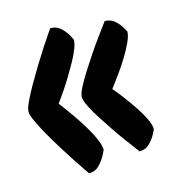

<svg xmlns="http://www.w3.org/2000/svg" viewBox="-82 -570 578 639"><g transform="rotate(-15 207.0 -250.0)"><path d="M148 0Q148 0 137.5 -15Q127 -30 111 -54.5Q95 -79 77 -108Q59 -137 43 -165Q27 -193 16.5 -216Q6 -239 6 -250Q6 -261 16.5 -283.5Q27 -306 43 -334Q59 -362 77 -391.5Q95 -421 111 -445.5Q127 -470 137.5 -485Q148 -500 148 -500Q170 -500 184.5 -486Q199 -472 206.5 -457.5Q214 -443 214 -443Q214 -430 206.5 -411Q199 -392 187 -370.5Q175 -349 162 -327.5Q149 -306 137 -288.5Q125 -271 117.5 -260.5Q110 -250 110 -250Q110 -250 117.5 -240Q125 -230 137 -213.5Q149 -197 162.5 -176.5Q176 -156 188 -135Q200 -114 207.5 -95Q215 -76 215 -63Q215 -63 207 -47Q199 -31 184.5 -15.5Q170 0 148 0ZM329 -27Q329 -27 319 -40.5Q309 -54 293 -75.5Q277 -97 259.5 -123Q242 -149 226 -174Q210 -199 200 -219.5Q190 -240 190 -251Q190 -262 200 -282Q210 -302 226 -327.5Q242 -353 259.5 -379Q277 -405 293 -427Q309 -449 319 -462.5Q329 -476 329 -476Q350 -476 364 -463Q378 -450 385.5 -436.5Q393 -423 393 -423Q393 -409 383 -387Q373 -365 358.5 -341.5Q344 -318 329.5 -297.5Q315 -277 305 -264Q295 -251 295 -251Q295 -251 305 -239Q315 -227 329.5 -207.5Q344 -188 359 -165.5Q374 -143 384 -122Q394 -101 394 -86Q394 -86 386.5 -71Q379 -56 364.5 -41.5Q350 -27 329 -27Z"/></g></svg>

Font: Yanone Kaffeesatz ExtraLight
Style: Bold
Weight: 700
Version: Version 2.003